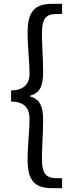

<svg xmlns="http://www.w3.org/2000/svg" viewBox="-20 -812 378 1002"><path d="M254 170H304V118H275C215 118 199 88 199 16C199 -52 205 -111 205 -187C205 -258 187 -295 138 -308V-313C187 -326 205 -362 205 -434C205 -511 199 -569 199 -637C199 -710 215 -739 275 -739H304V-792H254C166 -792 124 -758 124 -642C124 -561 134 -502 134 -426C134 -384 114 -341 38 -340V-282C114 -282 134 -239 134 -194C134 -119 124 -60 124 22C124 137 166 170 254 170Z"/></svg>

Font: GenYoGothic2 TW R
Style: Regular
Weight: 400
Version: Version 2.100;PS 2.1;hotconv 16.6.51;makeotf.lib2.5.65220 DE